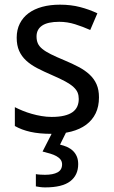

<svg xmlns="http://www.w3.org/2000/svg" viewBox="-20 -566 491 826"><path d="M405.8 -147Q405.8 -107.9 391.6 -78.6Q377.4 -49.3 350.8 -29.5Q324.2 -9.8 286.6 0Q249 9.8 202.1 9.8Q148.9 9.8 110.8 1.2Q72.8 -7.3 43.9 -23.9V-105Q59.1 -97.2 77.6 -89.6Q96.2 -82 116.7 -76.2Q137.2 -70.3 158.9 -66.7Q180.7 -63 202.1 -63Q233.9 -63 256.1 -68.4Q278.3 -73.7 292.2 -83.7Q306.2 -93.8 312.5 -108.2Q318.8 -122.6 318.8 -140.1Q318.8 -155.3 314 -167.5Q309.1 -179.7 296.1 -191.7Q283.2 -203.6 260.7 -215.8Q238.3 -228 203.1 -243.2Q168 -258.3 139.9 -272.9Q111.8 -287.6 92.3 -305.7Q72.8 -323.7 62.3 -347.4Q51.8 -371.1 51.8 -403.8Q51.8 -438 65.2 -464.6Q78.6 -491.2 103 -509.3Q127.4 -527.3 161.6 -536.6Q195.8 -545.9 237.8 -545.9Q285.2 -545.9 324.5 -535.6Q363.8 -525.4 398.9 -508.8L368.2 -437Q336.4 -451.2 303 -461.7Q269.5 -472.2 234.9 -472.2Q185.1 -472.2 161.1 -455.8Q137.2 -439.5 137.2 -409.2Q137.2 -392.1 142.8 -379.4Q148.4 -366.7 162.1 -355.5Q175.8 -344.2 198.7 -332.8Q221.7 -321.3 255.9 -307.1Q291 -292.5 318.6 -277.8Q346.2 -263.2 365.7 -244.9Q385.3 -226.6 395.5 -203.1Q405.8 -179.7 405.8 -147ZM316.4 140.1Q316.4 187.5 282 213.9Q247.6 240.2 174.3 240.2Q163.6 240.2 152.6 238.8Q141.6 237.3 134.3 235.8V183.1Q141.6 184.6 153.6 185.3Q165.5 186 173.3 186Q208 186 227.5 175.5Q247.1 165 247.1 141.1Q247.1 129.4 240.7 120.8Q234.4 112.3 223.1 106Q211.9 99.6 196.5 95Q181.2 90.3 163.1 85.9L207 0H266.1L238.3 56.2Q254.9 60.1 269 66.4Q283.2 72.8 293.7 82.8Q304.2 92.8 310.3 106.9Q316.4 121.1 316.4 140.1Z"/></svg>

Font: Genotype
Style: Regular
Weight: 400
Foundry: Ascender Corporation
Version: Version 1.00